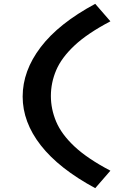

<svg xmlns="http://www.w3.org/2000/svg" viewBox="-20 -829 654 1000"><path d="M98 -326Q98 -460 192 -583.5Q286 -707 476 -809L555 -718Q435 -655 367.5 -591.5Q300 -528 272.5 -463Q245 -398 245 -329Q245 -261 272.5 -195.5Q300 -130 367.5 -66.5Q435 -3 555 60L476 151Q287 49 192.5 -72Q98 -193 98 -326Z"/></svg>

Font: Intel One Mono Light
Style: Regular
Weight: 300
Monospace: yes
Designer: Fred Shallcrass
Foundry: Frere-Jones Type LLC
Version: Version 1.004